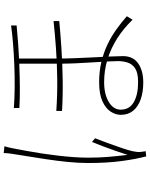

<svg xmlns="http://www.w3.org/2000/svg" viewBox="94 -882 812 1040"><g transform="rotate(-90 500.0 -362.0)"><path d="M703 -676Q703 -641 703 -600Q703 -559 703 -519.5Q703 -480 703 -449Q703 -407 705 -357.5Q707 -308 709.5 -259Q712 -210 714 -169Q716 -128 716 -102Q716 -47 676.5 -19.5Q637 8 573 8Q521 8 481.5 -6Q442 -20 420 -47Q398 -74 398 -114Q398 -141 415 -168Q432 -195 471 -213Q510 -231 575 -231Q633 -231 683.5 -219Q734 -207 777.5 -186.5Q821 -166 859.5 -138.5Q898 -111 932 -81L913 -50Q866 -99 811.5 -133.5Q757 -168 697.5 -186Q638 -204 575 -204Q510 -204 468 -179Q426 -154 426 -114Q426 -67 466.5 -43.5Q507 -20 575 -20Q624 -20 648 -35Q672 -50 680.5 -75Q689 -100 689 -129Q689 -149 687 -186Q685 -223 682 -268.5Q679 -314 677 -360.5Q675 -407 675 -446Q675 -477 675 -518.5Q675 -560 675 -602.5Q675 -645 675 -676ZM419 -463Q505 -457 592.5 -458Q680 -459 761 -465Q842 -471 906 -478V-447Q844 -441 762 -435.5Q680 -430 591.5 -428.5Q503 -427 419 -432ZM435 -693Q487 -689 547.5 -688.5Q608 -688 669 -690.5Q730 -693 785 -697.5Q840 -702 882 -708V-678Q842 -674 787 -670Q732 -666 670.5 -663.5Q609 -661 548 -660.5Q487 -660 435 -663ZM228 -744Q226 -738 224 -731Q222 -724 220.5 -716.5Q219 -709 217 -700Q210 -664 202.5 -623.5Q195 -583 188.5 -540Q182 -497 177 -454Q172 -411 169 -369.5Q166 -328 166 -291Q166 -233 170 -184.5Q174 -136 181 -77Q190 -105 202.5 -141Q215 -177 228 -211.5Q241 -246 251 -270L271 -253Q260 -226 245.5 -186Q231 -146 218.5 -109Q206 -72 201 -50Q199 -40 197.5 -28.5Q196 -17 197 -7Q198 0 199 8Q200 16 201 21L173 24Q158 -32 147.5 -110.5Q137 -189 137 -290Q137 -344 143 -402.5Q149 -461 157.5 -517.5Q166 -574 174 -622.5Q182 -671 187 -704Q189 -718 190 -729Q191 -740 191 -748Z"/></g></svg>

Font: Noto Sans JP Thin Thin
Style: Regular
Weight: 250
Version: Version 2.004-H2;hotconv 1.0.118;makeotfexe 2.5.65603